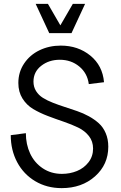

<svg xmlns="http://www.w3.org/2000/svg" viewBox="-20 -950 620 986"><path d="M296.9 16.1Q220.7 16.1 160.9 -19.5Q101.1 -55.2 68.1 -117.2Q35.2 -179.2 35.2 -255.9L112.8 -266.1Q112.8 -208.5 135 -161.1Q157.2 -113.8 200 -85.4Q242.7 -57.1 297.9 -57.1Q339.4 -57.1 375.2 -71.8Q411.1 -86.4 434.6 -116.7Q458 -147 458 -187Q458 -224.1 436.8 -251.2Q415.5 -278.3 381.8 -294.7Q348.1 -311 307.1 -325Q266.1 -338.9 225.1 -354.5Q184.1 -370.1 150.4 -390.1Q116.7 -410.2 95.5 -444.1Q74.2 -478 74.2 -523.9Q74.2 -579.6 103.8 -623.8Q133.3 -668 182.9 -691.9Q232.4 -715.8 292 -715.8Q380.9 -715.8 443.8 -664.6Q506.8 -613.3 514.2 -527.8L436 -518.1Q428.7 -574.2 387 -608.6Q345.2 -643.1 287.1 -643.1Q231.4 -643.1 191.7 -612.1Q151.9 -581.1 151.9 -530.8Q151.9 -503.9 165 -482.7Q178.2 -461.4 200.4 -447.5Q222.7 -433.6 251.5 -422.4Q280.3 -411.1 312 -400.9Q343.8 -390.6 375.7 -379.6Q407.7 -368.7 436.5 -352.8Q465.3 -336.9 487.5 -316.9Q509.8 -296.9 522.9 -266.1Q536.1 -235.4 536.1 -196.8Q536.1 -105 468 -44.4Q399.9 16.1 296.9 16.1ZM232.9 -779.8 163.1 -930.2H226.1L290 -819.8L354 -930.2H417L347.2 -779.8Z"/></svg>

Font: Uncut Sans
Style: Regular
Weight: 400
Designer: Kasper Nordkvist
Foundry: UNCUT.wtf
Version: Version 1.304;Glyphs 3.2 (3246)